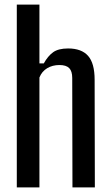

<svg xmlns="http://www.w3.org/2000/svg" viewBox="-20 -820 486 840"><path d="M53.5 0V-800H152.5V-542.5H171.5Q189.5 -575 212.5 -591.5Q235.5 -608 278 -608Q336.5 -608 365.2 -575.8Q394 -543.5 394 -471L395 0H297L296 -479Q296 -508.5 282.8 -522Q269.5 -535.5 240 -535.5Q209.5 -535.5 186.2 -521.5Q163 -507.5 152.5 -481V0Z"/></svg>

Font: Big Shoulders Text Thin SemiBold
Style: Regular
Weight: 600
Version: Version 2.002